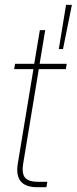

<svg xmlns="http://www.w3.org/2000/svg" viewBox="-20 -782 320 802"><path d="M258.8 -515.6 254.9 -493.2H142.1L76.7 -97.7Q70.3 -57.1 84.7 -39.8Q99.1 -22.5 139.6 -22.5H177.7L173.8 0H135.7Q38.6 0 54.2 -97.7L119.6 -493.2H39.1L43 -515.6H123L146.5 -656.2H168.9L145.5 -515.6ZM225.6 -577.1 255.9 -761.7H280.3L243.2 -577.1Z"/></svg>

Font: Inter Display Thin
Style: Italic
Weight: 100
Italic angle: -9.39999°
Designer: Rasmus Andersson
Foundry: rsms
Version: Version 4.000;git-a52131595